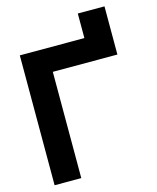

<svg xmlns="http://www.w3.org/2000/svg" viewBox="-126 -946 844 1032"><g transform="rotate(-15 296.5 -429.5)"><path d="M407.2 -859.4H555.7V-591.3H196.3V0H47.9V-722.7H407.2Z"/></g></svg>

Font: Giphurs
Style: Bold
Weight: 700
Version: Version 0.920; ttfautohint (v1.8.4.7-5d5b)